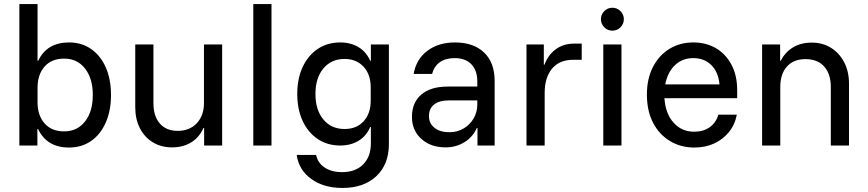

<svg xmlns="http://www.w3.org/2000/svg" viewBox="-20 -720 4293 950"><path d="M321.7 10Q211.7 10 168.3 -81.7H165V0H75.8V-700H165.8V-419.2H169.2Q211.7 -510 321.7 -510Q384.2 -510 430.8 -477.5Q477.5 -445 503.3 -386.7Q529.2 -328.3 529.2 -250Q529.2 -172.5 503.3 -113.8Q477.5 -55 430.8 -22.5Q384.2 10 321.7 10ZM297.5 -70Q362.5 -70 400.8 -119.2Q439.2 -168.3 439.2 -250Q439.2 -331.7 400.8 -380.8Q362.5 -430 297.5 -430Q235 -430 200.4 -390.4Q165.8 -350.8 165.8 -286.7V-213.3Q165.8 -149.2 200.4 -109.6Q235 -70 297.5 -70Z M831.7 9.2Q777.5 9.2 736.3 -15.8Q695 -40.8 672.1 -85.8Q649.2 -130.8 649.2 -189.2V-500H739.2V-209.2Q739.2 -145 770.8 -108.8Q802.5 -72.5 859.2 -72.5Q918.3 -72.5 953.8 -110.4Q989.2 -148.3 989.2 -210V-500H1079.2V0H990V-86.7H986.7Q965.8 -40 925.8 -15.4Q885.8 9.2 831.7 9.2Z M1233.3 0V-700H1323.3V0Z M1674.2 210Q1581.7 210 1520 165.4Q1458.3 120.8 1448.3 46.7H1544.2Q1552.5 86.7 1586.7 109.2Q1620.8 131.7 1672.5 131.7Q1739.2 131.7 1777.1 93.3Q1815 55 1815 -10.8V-91.7H1811.7Q1793.3 -47.5 1754.6 -23.8Q1715.8 0 1663.3 0Q1600 0 1552.1 -32.1Q1504.2 -64.2 1477.5 -121.7Q1450.8 -179.2 1450.8 -255Q1450.8 -330.8 1477.5 -388.3Q1504.2 -445.8 1552.1 -477.9Q1600 -510 1663.3 -510Q1715.8 -510 1754.6 -486.2Q1793.3 -462.5 1811.7 -419.2H1815V-500H1904.2V-6.7Q1904.2 93.3 1842.1 151.7Q1780 210 1674.2 210ZM1685 -81.7Q1744.2 -81.7 1779.2 -120Q1814.2 -158.3 1814.2 -221.7V-288.3Q1814.2 -351.7 1778.8 -390Q1743.3 -428.3 1685 -428.3Q1619.2 -428.3 1580 -381.2Q1540.8 -334.2 1540.8 -255Q1540.8 -175.8 1580 -128.8Q1619.2 -81.7 1685 -81.7Z M2185 9.2Q2110.8 9.2 2064.6 -32.9Q2018.3 -75 2018.3 -141.7Q2018.3 -212.5 2064.6 -252.1Q2110.8 -291.7 2195.8 -291.7H2341.7V-316.7Q2341.7 -371.7 2312.1 -402.1Q2282.5 -432.5 2229.2 -432.5Q2185 -432.5 2156.2 -412.1Q2127.5 -391.7 2118.3 -354.2H2026.7Q2039.2 -426.7 2094.2 -468.3Q2149.2 -510 2230.8 -510Q2323.3 -510 2375.4 -460Q2427.5 -410 2427.5 -319.2V0H2342.5V-86.7H2339.2Q2320 -42.5 2278.3 -16.7Q2236.7 9.2 2185 9.2ZM2203.3 -65.8Q2242.5 -65.8 2273.8 -84.2Q2305 -102.5 2323.3 -133.8Q2341.7 -165 2341.7 -203.3V-223.3H2201.7Q2153.3 -223.3 2127.9 -202.9Q2102.5 -182.5 2102.5 -145.8Q2102.5 -109.2 2130 -87.5Q2157.5 -65.8 2203.3 -65.8Z M2585 0V-500H2670.8V-400H2674.2Q2690.8 -446.7 2728.8 -475.4Q2766.7 -504.2 2821.7 -504.2H2858.3V-424.2H2816.7Q2747.5 -424.2 2711.2 -380Q2675 -335.8 2675 -260.8V0Z M2965 0V-500H3055V0ZM3010 -568.3Q2986.7 -568.3 2970 -585Q2953.3 -601.7 2953.3 -625Q2953.3 -648.3 2970 -665Q2986.7 -681.7 3010 -681.7Q3033.3 -681.7 3050 -665Q3066.7 -648.3 3066.7 -625Q3066.7 -601.7 3050 -585Q3033.3 -568.3 3010 -568.3Z M3415.8 10Q3348.3 10 3295 -22.1Q3241.7 -54.2 3211.2 -112.9Q3180.8 -171.7 3180.8 -251.7Q3180.8 -330.8 3210.8 -388.8Q3240.8 -446.7 3292.5 -478.3Q3344.2 -510 3410.8 -510Q3473.3 -510 3522.1 -481.7Q3570.8 -453.3 3599.2 -400Q3627.5 -346.7 3627.5 -274.2V-234.2H3267.5Q3272.5 -158.3 3312.5 -113.3Q3352.5 -68.3 3415 -68.3Q3460 -68.3 3491.7 -90.8Q3523.3 -113.3 3534.2 -152.5H3625.8Q3615.8 -101.7 3585.8 -65.4Q3555.8 -29.2 3512.5 -9.6Q3469.2 10 3415.8 10ZM3271.7 -302.5H3540Q3534.2 -364.2 3499.2 -398.3Q3464.2 -432.5 3410 -432.5Q3356.7 -432.5 3320 -397.9Q3283.3 -363.3 3271.7 -302.5Z M3750.8 0V-500H3840V-419.2H3843.3Q3865 -462.5 3904.2 -485.8Q3943.3 -509.2 3996.7 -509.2Q4050.8 -509.2 4092.5 -482.9Q4134.2 -456.7 4157.5 -410.8Q4180.8 -365 4180.8 -305.8V0H4090.8V-290Q4090.8 -354.2 4057.9 -390.8Q4025 -427.5 3965.8 -427.5Q3906.7 -427.5 3873.8 -390.8Q3840.8 -354.2 3840.8 -290V0Z"/></svg>

Font: Funnel Sans Light
Style: Regular
Weight: 400
Version: Version 1.000